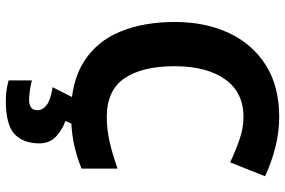

<svg xmlns="http://www.w3.org/2000/svg" viewBox="-184 -580 1004 677"><g transform="rotate(90 318.5 -242.0)"><path d="M393 -598Q306 -598 260 -533Q214 -468 214 -355Q214 -241 256.5 -178.5Q299 -116 393 -116Q437 -116 480.5 -126Q524 -136 575 -154V-27Q528 -8 482 1Q436 10 379 10Q269 10 197.5 -35.5Q126 -81 92 -163.5Q58 -246 58 -356Q58 -464 97 -547Q136 -630 210.5 -677Q285 -724 393 -724Q446 -724 499.5 -710.5Q553 -697 602 -674L553 -551Q513 -570 472.5 -584Q432 -598 393 -598ZM486 122Q486 178 453.5 209Q421 240 335 240Q313 240 295.5 237Q278 234 264 230V148Q278 152 298.5 155Q319 158 334 158Q348 158 358.5 151.5Q369 145 369 128Q369 110 351 96Q333 82 288 75L326 0H420L407 30Q437 40 461.5 62.5Q486 85 486 122Z"/></g></svg>

Font: Noto Sans Tangsa
Style: Regular
Weight: 400
Designer: David Williams
Foundry: Google LLC
Version: Version 1.504